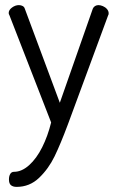

<svg xmlns="http://www.w3.org/2000/svg" viewBox="-20 -499 460 751"><path d="M14 -448Q14 -460 27 -469.5Q40 -479 54 -479Q62 -479 68.5 -475.5Q75 -472 77 -465L214 -97L343 -465Q346 -472 352 -475.5Q358 -479 365 -479Q373 -479 382.5 -475Q392 -471 398.5 -463.5Q405 -456 405 -447Q405 -441 403 -439L248 -19Q247 -15 245 -11Q217 64 193.5 112.5Q170 161 133 196.5Q96 232 45 232Q31 232 23 225.5Q15 219 15 203Q15 190 20 181.5Q25 173 35 173Q65 173 94 147Q123 121 145 77Q167 33 180 -20L17 -439Q14 -444 14 -448Z"/></svg>

Font: Dosis
Style: Regular
Weight: 400
Designer: Edgar Tolentino, Pablo Impallari, Igino Marini
Foundry: Edgar Tolentino, Pablo Impallari, Igino Marini
Version: Version 1.007;Glyphs 3.1.1 (3134)